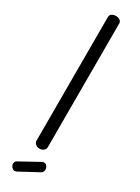

<svg xmlns="http://www.w3.org/2000/svg" viewBox="-244 -781 695 956"><g transform="rotate(30 104.0 -302.5)"><path d="M103 0Q90 0 80.5 -8Q71 -16 71 -26V-739Q71 -750 80.5 -756.5Q90 -763 103 -763Q117 -763 126.5 -756.5Q136 -750 136 -739V-26Q136 -16 126.5 -8Q117 0 103 0ZM52 158Q42 158 34.5 149Q27 140 27 130Q27 117 38 111L149 50Q154 48 158 48Q169 48 175.5 57Q182 66 182 76Q182 91 169 98L63 155Q60 156 57.5 157Q55 158 52 158Z"/></g></svg>

Font: Dosis ExtraLight
Style: Regular
Weight: 400
Version: Version 3.001; ttfautohint (v1.8.2)